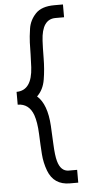

<svg xmlns="http://www.w3.org/2000/svg" viewBox="-62 -762 458 1007"><g transform="rotate(-5 167.0 -259.0)"><path d="M309.6 -660.6H264.2Q192.4 -660.6 186.5 -547.9Q184.6 -515.6 184.1 -456.3Q183.6 -397 174.8 -344.2Q166 -291 132.3 -259.3Q184.1 -213.9 190.9 -99.6Q192.9 -66.9 195.6 -4.6Q198.2 57.6 206.5 86.9Q221.7 142.6 264.2 142.6H308.1V210H264.2Q179.7 210 150.4 132.8Q134.3 89.8 131.1 44.2Q127.9 -1.5 125.5 -62.7Q123 -124 109.4 -163.1Q86.9 -224.6 27.3 -225.1V-292.5Q108.4 -293 115.2 -414.1Q117.2 -448.2 117.7 -481Q118.2 -513.7 119.1 -543.7Q120.1 -573.7 126.7 -617.2Q133.3 -660.6 165 -694.3Q196.8 -728 264.2 -728H309.6Z"/></g></svg>

Font: AnjaliOldLipi
Style: Regular
Weight: 400
Designer: Kevin & Siji
Foundry: Core : Kevin & Siji
Modification : Hiran Venugopalan
Opentype mlm2 support: Rajeesh Nambiar
New Feature Table : Santhosh
Version: Version 7.1.0+20221109